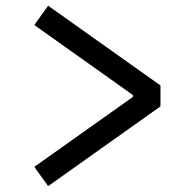

<svg xmlns="http://www.w3.org/2000/svg" viewBox="-20 -658 660 662"><path d="M98.3 -82.7 438.2 -323.8V-330.3L98.3 -571.8L146 -638.3L533.3 -363.3V-291.2L146 -16.2Z"/></svg>

Font: Monaspace Xenon Var ExtraLight
Style: Regular
Weight: 200
Designer: Riley Cran and the Lettermatic Team
Version: Version 1.200 (Monaspace Xenon Var)